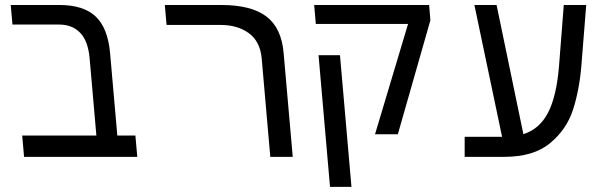

<svg xmlns="http://www.w3.org/2000/svg" viewBox="-20 -629 2440 770"><path d="M217.5 -530.5H30L23 -609H218.5Q314.5 -609 363.5 -563Q412.5 -517 421.5 -416L450.5 -85.5H523L530.5 0H76.5L69 -85.5H366.5L339.5 -394.5Q333.5 -464 301.8 -497.2Q270 -530.5 217.5 -530.5Z M864.5 -529H648L641 -609H867Q987.5 -609 1048.2 -563Q1109 -517 1117.5 -416L1154 0H1064L1029.5 -394.5Q1023.5 -462.5 978.2 -495.8Q933 -529 864.5 -529Z M1616.5 -533H1246.5L1240 -609H1701L1706 -547.5L1575.5 -90.5H1484ZM1257.5 -407.5H1343.5L1389.5 120.5H1303.5Z M1843.5 -80.5H1993.5L1882.5 -609H1971.5L2079 -91Q2144 -111.5 2178 -177.2Q2212 -243 2222 -365L2241 -609H2331L2311.5 -365Q2303.5 -268 2278 -189Q2252.5 -110 2186.2 -55Q2120 0 2003 0H1843.5Z"/></svg>

Font: JuliaMono
Style: Italic
Weight: 400
Italic angle: -9°
Monospace: yes
Designer: cormullion
Foundry: corm
Version: Version 0.057; ttfautohint (v1.8.4)